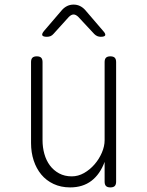

<svg xmlns="http://www.w3.org/2000/svg" viewBox="-20 -805 640 835"><path d="M435 -195V-535Q435 -548 441 -554Q447 -560 460 -560Q473 -560 479 -554Q485 -548 485 -535V-15Q485 -2 479 4Q473 10 460 10Q447 10 441 4Q435 -2 435 -15V-101Q415 -47 377.5 -18.5Q340 10 285 10Q245 10 213 -5Q181 -20 159.5 -46Q138 -72 126.5 -107Q115 -142 115 -183V-535Q115 -548 121 -554Q127 -560 140 -560Q153 -560 159 -554Q165 -548 165 -535V-195Q165 -164 173 -135.5Q181 -107 197 -85.5Q213 -64 237 -51Q261 -38 292 -38Q320 -38 345.5 -52.5Q371 -67 391 -90Q411 -113 423 -141Q435 -169 435 -195ZM184 -645Q167 -645 164 -651.5Q161 -658 172 -671L250 -762Q260 -773 272.5 -779Q285 -785 300 -785Q315 -785 327.5 -779Q340 -773 350 -762L429 -670Q440 -658 437.5 -651.5Q435 -645 418 -645Q410 -645 403 -648Q396 -651 390 -657L321 -731Q310 -742 300 -742Q290 -742 279 -731L213 -658Q207 -651 200 -648Q193 -645 184 -645Z"/></svg>

Font: Maple Mono Thin
Style: Regular
Weight: 250
Monospace: yes
Designer: subframe7536
Version: Version 7.000